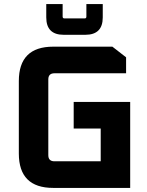

<svg xmlns="http://www.w3.org/2000/svg" viewBox="-20 -918 718 938"><path d="M72 -168V-522Q72 -690 240 -690H529L596 -638V-560H246Q216 -560 216 -530V-160Q216 -130 246 -130H472V-290H340V-420H616V0H240Q72 0 72 -168ZM206 -833V-898H286V-837Q286 -828 295 -828H394Q402 -828 402 -837V-898H482V-833Q482 -748 397 -748H291Q206 -748 206 -833Z"/></svg>

Font: Oxanium ExtraLight
Style: Bold
Weight: 700
Version: Version 2.000